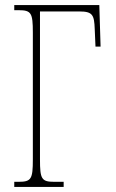

<svg xmlns="http://www.w3.org/2000/svg" viewBox="-20 -734 454 754"><path d="M36 0H230V-20H193C143 -20 137 -31 137 -108V-689H292C344 -689 350 -675 352 -620L355 -551H375L370 -714H36V-694H53C103 -694 109 -683 109 -606V-108C109 -31 103 -20 53 -20H36Z"/></svg>

Font: Noto Serif ExtraCondensed Thin
Style: Regular
Weight: 100
Width: 2
Designer: Monotype Design Team
Foundry: Monotype Imaging Inc.
Version: Version 2.013